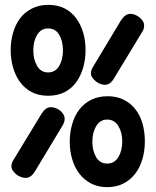

<svg xmlns="http://www.w3.org/2000/svg" viewBox="-20 -760 640 790"><path d="M421 10Q383 10 354.5 -5Q326 -20 306.5 -45.5Q287 -71 277 -105Q267 -139 267 -177Q267 -215 277 -249.5Q287 -284 306.5 -309.5Q326 -335 355.5 -349.5Q385 -364 423 -364Q461 -364 489.5 -349.5Q518 -335 537.5 -310Q557 -285 566.5 -251Q576 -217 576 -179Q576 -140 566 -105.5Q556 -71 536.5 -45.5Q517 -20 488 -5Q459 10 421 10ZM421 -87Q451 -87 467 -113.5Q483 -140 483 -178Q483 -215 467 -241.5Q451 -268 421 -268Q392 -268 376 -241.5Q360 -215 360 -177Q360 -140 375.5 -113.5Q391 -87 421 -87ZM178 -366Q140 -366 111.5 -380.5Q83 -395 63.5 -421Q44 -447 34 -481Q24 -515 24 -554Q24 -592 34 -626Q44 -660 63 -685Q82 -710 111.5 -725Q141 -740 179 -740Q217 -740 245.5 -725.5Q274 -711 293 -685.5Q312 -660 322 -626.5Q332 -593 332 -554Q332 -515 322 -481Q312 -447 293 -421Q274 -395 245 -380.5Q216 -366 178 -366ZM178 -462Q208 -462 223.5 -488.5Q239 -515 239 -552Q239 -591 223.5 -617Q208 -643 178 -643Q149 -643 133 -617Q117 -591 117 -553Q117 -516 132.5 -489Q148 -462 178 -462ZM151 -292Q160 -306 169 -312.5Q178 -319 190 -319Q199 -319 208.5 -315.5Q218 -312 226.5 -305.5Q235 -299 240.5 -290Q246 -281 246 -271Q246 -265 244 -258Q242 -251 237 -243L124 -55Q116 -42 106.5 -35Q97 -28 85 -28Q76 -28 65.5 -32Q55 -36 47 -42.5Q39 -49 33 -57.5Q27 -66 27 -75Q27 -82 29 -89Q31 -96 36 -103ZM477 -675Q486 -689 495.5 -696Q505 -703 517 -703Q526 -703 536 -699Q546 -695 554 -688.5Q562 -682 567.5 -673.5Q573 -665 573 -655Q573 -648 571 -641Q569 -634 564 -627L450 -439Q442 -425 432.5 -418Q423 -411 411 -411Q402 -411 392 -415Q382 -419 374 -425.5Q366 -432 360 -440.5Q354 -449 354 -459Q354 -465 356.5 -472Q359 -479 364 -487Z"/></svg>

Font: Maple Mono Medium
Style: Regular
Weight: 500
Monospace: yes
Designer: subframe7536
Version: Version 7.000